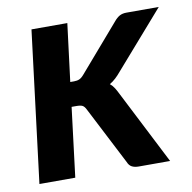

<svg xmlns="http://www.w3.org/2000/svg" viewBox="-64 -577 642 641"><g transform="rotate(-10 257.0 -256.5)"><path d="M204.5 -513H83L19.5 0H141L170 -235H186.5C195.8 -235 202.7 -233.8 207 -231.5C211.3 -229.2 215.3 -224.2 219 -216.5L319 -22C322.3 -13.7 327.1 -7.9 333.2 -4.8C339.4 -1.6 347 0 356 0H462.5L335.5 -249C331.8 -256.7 327.9 -263.8 323.8 -270.5C319.6 -277.2 314.7 -282.8 309 -287.5C316.3 -291.8 323.2 -296.9 329.5 -302.8C335.8 -308.6 342 -315.2 348 -322.5L514.5 -513H405C395.7 -513 387.8 -511.2 381.2 -507.5C374.8 -503.8 368.7 -498.5 363 -491.5L227 -334C221.3 -327.3 216 -322.9 211 -320.8C206 -318.6 200 -317.5 193 -317.5H180Z"/></g></svg>

Font: Lato
Style: Bold Italic
Weight: 700
Italic angle: -7°
Designer: Lukasz Dziedzic
Foundry: tyPoland Lukasz Dziedzic
Version: Version 2.007; 2014-02-27